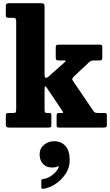

<svg xmlns="http://www.w3.org/2000/svg" viewBox="-20 -800 690 1204"><path d="M63 -688.5H35Q22.5 -688.5 19.5 -692Q16.5 -695.5 16.5 -707.5V-759Q16.5 -772 21.2 -776Q26 -780 38.5 -780H233Q248.5 -780 254 -776.8Q259.5 -773.5 259.5 -758V-332.5Q259.5 -312.5 268 -312.2Q276.5 -312 284.5 -320L383.5 -408Q393 -416 392 -418.5Q391 -421 375 -421H351Q337 -421 333.2 -424.5Q329.5 -428 329.5 -441.5V-501.5Q329.5 -514 334 -517Q338.5 -520 350 -520H604Q616 -520 618.8 -516.2Q621.5 -512.5 621.5 -500.5V-441Q621.5 -430 618.8 -425.5Q616 -421 605.5 -421H571.5Q549.5 -421 539 -410L442 -319Q431.5 -308 433.2 -302Q435 -296 443.5 -284L566 -103.5Q570.5 -96.5 576.8 -94Q583 -91.5 596 -91.5H632Q642.5 -91.5 646.2 -89Q650 -86.5 650 -76V-18.5Q650 -6 646 -3Q642 0 630 0H352.5Q342 0 338.5 -2.8Q335 -5.5 335 -16V-73Q335 -85 338.2 -88.2Q341.5 -91.5 352.5 -91.5H363.5Q375.5 -91.5 375.8 -94Q376 -96.5 371 -104.5L276 -246Q270 -256 264.8 -258.2Q259.5 -260.5 259.5 -240.5V-112Q259.5 -99.5 262.2 -95.5Q265 -91.5 275.5 -91.5H288Q295.5 -91.5 298.8 -88.8Q302 -86 302 -76.5V-16Q302 -5 298 -2.5Q294 0 282 0H39.5Q27 0 21.8 -3.5Q16.5 -7 16.5 -18.5V-74Q16.5 -84.5 19.8 -88Q23 -91.5 34.5 -91.5H62.5Q75.5 -91.5 78.5 -96Q81.5 -100.5 81.5 -116.5V-666.5Q81.5 -679.5 77.2 -684Q73 -688.5 63 -688.5ZM228.5 168Q228.5 130.5 256.2 108Q284 85.5 320 85.5Q363 85.5 390 115Q417 144.5 417 204Q417 252 390.8 291Q364.5 330 326.2 354.8Q288 379.5 252 383.5Q244.5 384.5 241.8 382.8Q239 381 239 372.5V333Q239 324.5 249 323Q282.5 319 311.5 295Q340.5 271 348.5 247Q350.5 239.5 342 244Q329 250.5 306.5 250.5Q271 250.5 249.8 228Q228.5 205.5 228.5 168Z"/></svg>

Font: Besley* Narrow Heavy
Style: Regular
Weight: 800
Width: 4
Designer: Owen Earl
Foundry: indestructible type*
Version: Version 3.000; ttfautohint (v1.8.3)